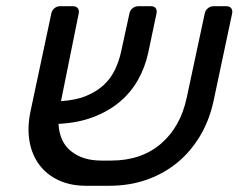

<svg xmlns="http://www.w3.org/2000/svg" viewBox="-20 -591 769 617"><path d="M78 -233 145 -548Q147 -558 155 -564.5Q163 -571 173 -571H215Q225 -571 230 -564.5Q235 -558 233 -548L176 -266Q224 -269 257.5 -283Q291 -297 313.5 -318Q336 -339 349 -366Q362 -393 369 -424L396 -548Q398 -558 406 -564.5Q414 -571 424 -571H465Q476 -571 480.5 -564.5Q485 -558 483 -548L456 -420Q446 -374 423 -333.5Q400 -293 364 -263Q328 -233 279 -214.5Q230 -196 168 -193Q171 -135 208.5 -105Q246 -75 305 -75H337Q434 -75 497 -129Q560 -183 580 -277L638 -548Q640 -558 648 -564.5Q656 -571 666 -571H708Q718 -571 723 -564.5Q728 -558 726 -548L667 -270Q654 -207 624 -156Q594 -105 550.5 -69Q507 -33 451.5 -13.5Q396 6 331 6H256Q207 6 169 -11.5Q131 -29 107 -60.5Q83 -92 75 -136Q67 -180 78 -233Z"/></svg>

Font: SVN-Rubik
Style: Italic
Weight: 400
Italic angle: -12°
Designer: Hubert and Fischer
Foundry: Hubert & Fischer
Version: Version 2.101; ttfautohint (v1.8.3)